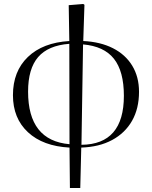

<svg xmlns="http://www.w3.org/2000/svg" viewBox="-20 -727 763 964"><path d="M331 217 329 14Q196 7 120.5 -63Q45 -133 45 -249Q45 -369 120 -441Q195 -513 328 -521L325 -701L398 -707L404 -703L398 -521Q484 -517 547 -485Q610 -453 644 -397Q678 -341 678 -266Q678 -182 643 -120.5Q608 -59 543 -24Q478 11 388 14L383 217ZM329 -3 328 -507Q222 -499 171.5 -440.5Q121 -382 121 -267Q121 -21 329 -3ZM389 0Q602 -2 602 -246Q602 -369 552 -432Q502 -495 397 -504Z"/></svg>

Font: Literata 72pt Light
Style: Regular
Weight: 300
Designer: Latin by Veronika Burian and Jose Scaglione. Greek by Irene Vlachou. Cyrillic by Vera Evstafieva.
Foundry: TypeTogether
Version: Version 3.002